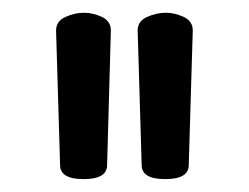

<svg xmlns="http://www.w3.org/2000/svg" viewBox="-20 -751 390 301"><path d="M74.2 -492.2 67.9 -703.1Q67.9 -717.8 82.5 -724.4Q97.2 -731 111.8 -731Q126 -731 139.9 -724.4Q153.8 -717.8 153.8 -703.1L147.9 -492.2Q147.9 -470.2 111.1 -470.2Q74.2 -470.2 74.2 -492.2ZM202.1 -492.2 195.8 -703.1Q195.8 -717.8 210.4 -724.4Q225.1 -731 240.2 -731Q253.9 -731 268.1 -724.4Q282.2 -717.8 282.2 -703.1L275.9 -492.2Q275.9 -470.2 239 -470.2Q202.1 -470.2 202.1 -492.2Z"/></svg>

Font: LXGW WenKai Screen
Style: Regular
Weight: 400
Designer: LXGW / Fontworks Inc.
Foundry: LXGW / Fontworks Inc.
Version: Version 1.510;January 18,2025